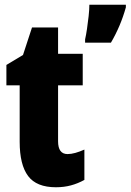

<svg xmlns="http://www.w3.org/2000/svg" viewBox="-20 -780 551 810"><path d="M265 -130Q280 -130 298 -135Q316 -140 336 -149V-21Q309 -6 279.5 2Q250 10 216 10Q134 10 98.5 -37.5Q63 -85 63 -182V-420H7V-506L77 -548L115 -664H225V-553H329V-420H225V-184Q225 -130 265 -130ZM511 -749Q489 -670 448 -600H339V-614Q343 -631 347 -658Q351 -685 354 -712.5Q357 -740 357 -760H511Z"/></svg>

Font: Noto Sans Kannada ExtraCondensed Black
Style: Regular
Weight: 900
Width: 2
Designer: Jelle Bosma - Monotype Design Team
Foundry: Monotype Imaging Inc.
Version: Version 2.005; ttfautohint (v1.8.4.7-5d5b)